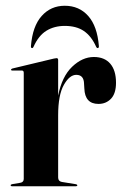

<svg xmlns="http://www.w3.org/2000/svg" viewBox="-20 -647 430 667"><path d="M182 -438.5V-314.5Q195 -381 230.5 -415Q266 -449 306 -449Q343 -449 363 -425.8Q383 -402.5 383 -359.5Q383 -322.5 365.8 -304.2Q348.5 -286 322 -286Q275 -286 273 -339.5L272 -355.5Q271.5 -387 245 -387Q221.5 -387 201.8 -352Q182 -317 182 -246.5V-30.5Q182 -17.5 194.5 -15L244 -7Q248.5 -6 248.5 -3Q248.5 0 244 0H22Q17 0 17 -3.5Q17 -6.5 23.5 -7.5L50.5 -12Q62.5 -14 62.5 -25.5V-394Q62.5 -402 56 -402H22Q18.5 -402 18.5 -405Q18.5 -407.5 23 -409L167 -443.5Q174.5 -445 176.5 -445Q182 -445 182 -438.5ZM205 -557Q168.5 -557 141.2 -540.2Q114 -523.5 96.5 -484.5Q95 -480 91.5 -480Q87 -480 87.5 -487Q93 -556 124.8 -591.5Q156.5 -627 205 -627Q255 -627 286.5 -591.5Q318 -556 323.5 -487Q324 -480 319 -480Q316 -480 314 -484.5Q297.5 -521.5 271.5 -539.2Q245.5 -557 205 -557Z"/></svg>

Font: Fraunces 144pt SemiBold
Style: Regular
Weight: 600
Version: Version 1.000;[0bf87f6ff]